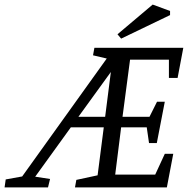

<svg xmlns="http://www.w3.org/2000/svg" viewBox="-111 -820 843 840"><path d="M-91 0 -86 -35 -14 -48 356 -564 296 -578 302 -611H691L666 -479H628V-559H458L425 -309H543L576 -375H610L575 -194H541L531 -263H419L393 -56H568L610 -147H647L619 0H217L223 -33L316 -53L343 -263H199L43 -47L108 -37L99 0ZM232 -309H349L374 -505ZM419 -651 403 -670 557 -800 633 -772V-754Z"/></svg>

Font: Manuale
Style: Italic
Weight: 400
Italic angle: -11°
Designer: Eduardo Tunni / Pablo Cosgaya
Foundry: Eduardo Tunni / Pablo Cosgaya
Version: Version 1.002